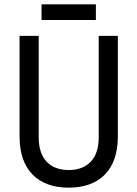

<svg xmlns="http://www.w3.org/2000/svg" viewBox="-20 -851 632 883"><path d="M421 -759V-831H171V-759ZM522 -223V-686H434V-218C434 -121 382 -69 296 -69C210 -69 158 -121 158 -218V-686H70V-223C70 -69 155 12 296 12C437 12 522 -69 522 -223Z"/></svg>

Font: Archivo Narrow
Style: Regular
Weight: 400
Designer: Hector Gatti
Foundry: Omnibus-Type
Version: Version 1.003;PS 001.003;hotconv 1.0.70;makeotf.lib2.5.58329